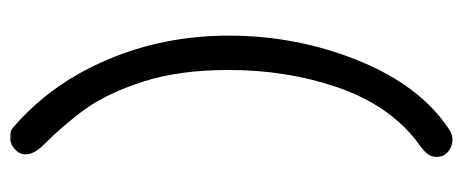

<svg xmlns="http://www.w3.org/2000/svg" viewBox="-288 -500 915 380"><g transform="rotate(-90 170.0 -309.5)"><path d="M50 97Q50 86 56 78.5Q62 71 70.5 65Q79 59 84 55Q154 -1 188 -100.5Q222 -200 222 -315Q222 -413 199 -484Q176 -555 145.5 -597.5Q115 -640 74 -681Q55 -700 55 -717Q55 -729 65 -738Q75 -747 85 -747Q96 -747 100.5 -746Q105 -745 111 -739Q196 -665 243 -553.5Q290 -442 290 -315Q290 -180 240.5 -58Q191 64 105 121Q95 128 84 128Q71 128 60.5 119.5Q50 111 50 97Z"/></g></svg>

Font: Mali
Style: Regular
Weight: 400
Version: Version 1.000; ttfautohint (v1.6)